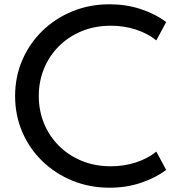

<svg xmlns="http://www.w3.org/2000/svg" viewBox="-20 -860 832 896"><path d="M491.5 16Q569.5 16 637.5 -6.8Q705.5 -29.5 755.5 -67L709.5 -152.5Q668.5 -119.5 613.5 -101.8Q558.5 -84 497.5 -84Q424 -84 362.5 -109Q301 -134 255.8 -178.8Q210.5 -223.5 185.8 -283.2Q161 -343 161 -412Q161 -481 185.8 -540.8Q210.5 -600.5 255.8 -645.2Q301 -690 362.5 -715Q424 -740 497.5 -740Q558.5 -740 613.5 -722.2Q668.5 -704.5 709.5 -671.5L755.5 -757Q704.5 -795.5 636.2 -817.8Q568 -840 491 -840Q398 -840 318 -807.2Q238 -774.5 178 -716.2Q118 -658 84.2 -580Q50.5 -502 50.5 -412Q50.5 -322 84 -244Q117.5 -166 177.8 -107.8Q238 -49.5 318.2 -16.8Q398.5 16 491.5 16Z"/></svg>

Font: Spartan Medium
Style: Regular
Weight: 500
Designer: Matt Bailey, Mirko Velimirovic
Foundry: Matt Bailey
Version: Version 1.003; ttfautohint (v1.8.3)